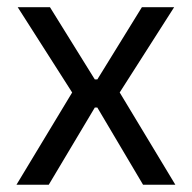

<svg xmlns="http://www.w3.org/2000/svg" viewBox="-20 -508 527 528"><path d="M25.3 0 185.6 -265.5V-242.4L28.7 -488.2H117.4L240.7 -289.6H247.7L370.2 -488.2H458.9L302 -242.5V-265.6L462.2 0H373.4L247.7 -212.2H240.7L114.1 0Z"/></svg>

Font: Anek Gurmukhi Medium
Style: Regular
Weight: 500
Designer: Sarang Kulkarni (Gurmukhi), Yesha Goshar (Latin)
Foundry: Ek Type
Version: Version 1.003